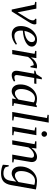

<svg xmlns="http://www.w3.org/2000/svg" viewBox="1332 -2066 947 3650"><g transform="rotate(90 1805.0 -240.5)"><path d="M366.7 -394Q366.7 -412.1 356.4 -422.9Q346.2 -433.6 334.5 -437L338.4 -459H431.2Q443.8 -447.8 443.8 -428.2Q443.8 -385.3 403.3 -320.8L196.8 9.8H161.1L68.8 -424.8L13.7 -437L18.1 -459H143.1L213.9 -101.6L335.4 -299.8Q366.7 -350.6 366.7 -394Z M865.2 -371.1Q865.2 -304.7 783.2 -257.8Q701.2 -210.9 563 -201.7L561 -166Q561 -104 587.2 -72.5Q613.3 -41 664.6 -41Q708.5 -41 745.6 -55.9Q782.7 -70.8 814.9 -89.8L829.1 -69.3Q784.2 -31.2 734.1 -10.7Q684.1 9.8 639.2 9.8Q560.1 9.8 517.3 -34.4Q474.6 -78.6 474.6 -161.1Q474.6 -242.7 509 -313.2Q543.5 -383.8 604.5 -427.5Q665.5 -471.2 732.4 -471.2Q792.5 -471.2 828.9 -443.6Q865.2 -416 865.2 -371.1ZM566.9 -232.4Q663.6 -239.7 721.7 -277.8Q779.8 -315.9 779.8 -371.1Q779.8 -398.4 764.9 -416Q750 -433.6 721.7 -433.6Q687.5 -433.6 655.3 -405.8Q623 -377.9 599.6 -331.1Q576.2 -284.2 566.9 -232.4Z M1241.2 -471.2Q1265.6 -471.2 1279.8 -467.3L1258.3 -347.2H1237.3L1218.8 -409.2Q1179.7 -409.2 1137.9 -379.4Q1096.2 -349.6 1061.5 -300.8L1009.3 0H928.2L1002.9 -424.8L945.3 -437L949.2 -459H1084.5L1069.3 -355.5Q1106 -410.6 1151.1 -440.9Q1196.3 -471.2 1241.2 -471.2Z M1405.8 -85Q1405.8 -63 1416.7 -52Q1427.7 -41 1444.8 -41Q1480.5 -41 1519 -55.7L1529.3 -32.7Q1469.2 9.8 1407.7 9.8Q1369.1 9.8 1346.9 -13.7Q1324.7 -37.1 1324.7 -79.1Q1324.7 -93.3 1327.4 -112.5Q1330.1 -131.8 1380.9 -418H1320.8L1324.7 -439.9L1389.6 -459L1456.5 -563H1487.8L1469.7 -459H1574.7L1566.9 -418H1461.9L1414.6 -149.9Q1405.8 -105 1405.8 -85Z M1939.9 -34.2 1995.1 -22 1991.2 0H1852.1L1866.2 -76.2Q1783.7 10.3 1715.3 10.3Q1656.2 10.3 1620.4 -33.2Q1584.5 -76.7 1584.5 -152.8Q1584.5 -238.3 1621.8 -312.7Q1659.2 -387.2 1721.7 -429Q1784.2 -470.7 1857.4 -470.7Q1916.5 -470.7 1968.8 -450.2L1990.7 -466.8H2017.1ZM1925.8 -408.7Q1906.7 -421.9 1890.1 -427Q1873.5 -432.1 1849.1 -432.1Q1800.3 -432.1 1759.5 -395.3Q1718.8 -358.4 1695.3 -295.9Q1671.9 -233.4 1671.9 -165.5Q1671.9 -113.3 1693.4 -82Q1714.8 -50.8 1752 -50.8Q1807.1 -50.8 1872.6 -118.7Z M2194.8 -34.2 2271.5 -22 2267.6 0H2107.9L2223.6 -660.2L2160.6 -671.9L2164.6 -693.8H2310.5Z M2475.1 -34.2 2551.8 -22 2547.9 0H2388.2L2462.9 -424.8L2399.9 -437L2403.8 -459H2549.8ZM2580.1 -608.9Q2580.1 -587.4 2564.5 -571.8Q2548.8 -556.2 2526.9 -556.2Q2505.4 -556.2 2489.7 -571.8Q2474.1 -587.4 2474.1 -608.9Q2474.1 -630.9 2489.7 -646.5Q2505.4 -662.1 2526.9 -662.1Q2548.8 -662.1 2564.5 -646.5Q2580.1 -630.9 2580.1 -608.9Z M2979 -365.2Q2979 -387.2 2967.3 -400.9Q2955.6 -414.6 2930.2 -414.6Q2894 -414.6 2851.3 -383.8Q2808.6 -353 2780.8 -307.6L2727.1 0H2646L2720.7 -425.3L2663.1 -437.5L2667 -459.5H2802.7L2789.6 -365.7Q2830.6 -418.5 2874.5 -444.8Q2918.5 -471.2 2960.9 -471.2Q3010.3 -471.2 3035.2 -444.6Q3060.1 -418 3060.1 -368.2Q3060.1 -361.3 3058.1 -347.2Q3056.2 -333 3004.9 -33.7L3068.8 -22L3064.9 0H2918L2967.8 -284.2Q2979 -346.2 2979 -365.2Z M3314.5 -50.8Q3341.8 -50.8 3375.2 -68.8Q3408.7 -86.9 3440.4 -118.7L3494.1 -420.4Q3482.4 -423.3 3473.1 -425.8Q3463.9 -428.2 3454.8 -429.7Q3445.8 -431.2 3435.5 -431.9Q3425.3 -432.6 3412.1 -432.6Q3363.3 -432.6 3321.3 -396Q3279.3 -359.4 3255.4 -297.4Q3231.4 -235.4 3231.4 -165.5Q3231.4 -112.8 3253.2 -81.8Q3274.9 -50.8 3314.5 -50.8ZM3433.6 -78.1Q3398.4 -39.6 3355.2 -14.6Q3312 10.3 3277.3 10.3Q3215.3 10.3 3179.7 -33.4Q3144 -77.1 3144 -152.8Q3144 -238.3 3181.4 -311.8Q3218.8 -385.3 3282.5 -428Q3346.2 -470.7 3420.9 -470.7Q3450.2 -470.7 3497.3 -465.1Q3544.4 -459.5 3581.1 -450.7L3499 17.1Q3481 120.1 3428.5 166.5Q3376 212.9 3273.4 212.9Q3230.5 212.9 3184.6 202.9Q3138.7 192.9 3110.8 178.2L3119.6 66.9H3141.6L3159.2 128.4Q3198.7 167 3272.9 167Q3332.5 167 3367.7 136Q3402.8 105 3414.6 36.6Z"/></g></svg>

Font: Liberation Serif
Style: Italic
Weight: 400
Italic angle: -16.333°
Designer: Steve Matteson
Foundry: Ascender Corporation
Version: Version 2.1.5